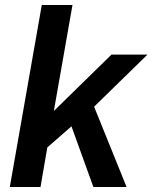

<svg xmlns="http://www.w3.org/2000/svg" viewBox="-20 -743 606 763"><path d="M19 0H141L168 -157L264 -241L351 0H483L354 -319L566 -526H423L194 -302L268 -723H146Z"/></svg>

Font: Archivo SemiBold
Style: Italic
Weight: 600
Italic angle: -10°
Designer: Hector Gatti
Foundry: Omnibus-Type
Version: Version 2.001